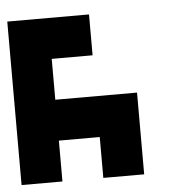

<svg xmlns="http://www.w3.org/2000/svg" viewBox="-43 -418 585 585"><g transform="rotate(-5 250.0 -125.0)"><path d="M250 -375V-250H125V-125H375V125H250V0H125V125H0V-375Z"/></g></svg>

Font: Bytesized
Style: Regular
Weight: 400
Monospace: yes
Designer: baltdev
Version: Version 1.000